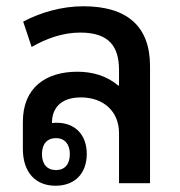

<svg xmlns="http://www.w3.org/2000/svg" viewBox="-20 -585 575 613"><path d="M157 8C220 8 257 -32 257 -94C257 -154 220 -193 162 -193C156 -193 151 -193 146 -192V-194C146 -237 172 -274 238 -274C311 -274 360 -229 360 -160V0H459V-374C459 -500 387 -565 246 -565C177 -565 109 -545 54 -516L81 -435C126 -461 179 -481 236 -481C329 -481 360 -436 360 -361V-312H357C320 -344 273 -356 227 -356C127 -356 53 -306 53 -196V-110C53 -34 94 8 157 8ZM159 -42C130 -42 114 -61 114 -93C114 -125 130 -144 159 -144C187 -144 203 -124 203 -93C203 -61 187 -42 159 -42Z"/></svg>

Font: Noto Sans Thai Looped SemiCondensed Medium
Style: Regular
Weight: 500
Width: 4
Designer: Sasikarn Vongin, Ben Mitchell
Foundry: The Fontpad Ltd
Version: Version 1.001